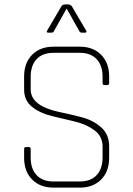

<svg xmlns="http://www.w3.org/2000/svg" viewBox="-20 -856 608 876"><path d="M368 -707H354Q346 -707 343 -712L284 -817L225 -712Q222 -707 214 -707H200Q189 -707 196 -718L260 -827Q266 -836 279 -836H289Q302 -836 308 -827L372 -718Q379 -707 368 -707ZM90 -136V-176Q90 -185 98 -185H112Q120 -185 120 -176V-137Q120 -86 147 -57Q174 -28 224 -28H344Q394 -28 421 -57Q448 -86 448 -137V-187Q448 -234 411 -261.5Q374 -289 321.5 -301.5Q269 -314 216.5 -326.5Q164 -339 127 -368Q90 -397 90 -447V-507Q90 -569 126.5 -606Q163 -643 224 -643H344Q405 -643 441.5 -606Q478 -569 478 -507V-477Q478 -468 470 -468H456Q448 -468 448 -477V-506Q448 -557 421 -586Q394 -615 344 -615H224Q174 -615 147 -586Q120 -557 120 -506V-448Q120 -374 246 -346Q299 -335 351.5 -321.5Q404 -308 441 -275.5Q478 -243 478 -189V-136Q478 -74 441.5 -37Q405 0 344 0H224Q163 0 126.5 -37Q90 -74 90 -136Z"/></svg>

Font: Rajdhani Light
Style: Regular
Weight: 300
Designer: Satya Rajpurohit, Jyotish Sonowal
Foundry: Indian Type Foundry
Version: Version 1.201;PS 1.0;hotconv 1.0.78;makeotf.lib2.5.61930; tt